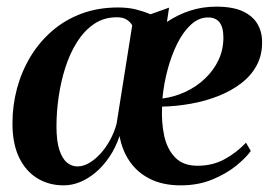

<svg xmlns="http://www.w3.org/2000/svg" viewBox="-20 -547 816 578"><path d="M489 -524 482.5 -481Q515.5 -503 552.5 -515Q589.5 -527 631 -527Q680.5 -527 710.8 -513Q741 -499 755 -475Q769 -451 769 -421Q769.5 -381 752.5 -349.8Q735.5 -318.5 705.5 -295.8Q675.5 -273 636.8 -257.8Q598 -242.5 554.8 -234.8Q511.5 -227 468 -226Q465.5 -179.5 474.2 -138.8Q483 -98 507.2 -73Q531.5 -48 574.5 -48Q620.5 -48 657 -68.2Q693.5 -88.5 720.5 -117.5L735 -92.5Q720 -71.5 690.2 -47.5Q660.5 -23.5 618.2 -6.2Q576 11 524 11Q470.5 11 432 -8.2Q393.5 -27.5 370.5 -61Q347.5 -94.5 340 -137.5Q328 -102 309.2 -74.5Q290.5 -47 268 -28Q245.5 -9 221 1Q196.5 11 171.5 11Q127 11 92 -10.5Q57 -32 37.2 -73.5Q17.5 -115 17.5 -175.5Q17.5 -229.5 31.2 -280.8Q45 -332 71.5 -376Q98 -420 136.5 -453.5Q175 -487 225 -505.8Q275 -524.5 335.5 -524.5Q366 -524.5 389.8 -518.5Q413.5 -512.5 433 -504ZM331 -174.5 378 -470.5Q373 -480.5 361.2 -488Q349.5 -495.5 329.5 -495Q291.5 -494.5 262.2 -474.2Q233 -454 211.5 -419.8Q190 -385.5 176.5 -343Q163 -300.5 156.5 -255Q150 -209.5 150 -167Q150 -122 158.8 -95.5Q167.5 -69 181.8 -57.5Q196 -46 213 -46Q230.5 -46 248.2 -56.2Q266 -66.5 282.2 -84.2Q298.5 -102 311.2 -125.2Q324 -148.5 331 -174.5ZM606.5 -494.5Q578.5 -494.5 555 -473Q531.5 -451.5 513.8 -416Q496 -380.5 484.5 -337.2Q473 -294 469 -250.5Q505 -255 538.2 -270.5Q571.5 -286 597.2 -310.5Q623 -335 637.8 -366.2Q652.5 -397.5 652.5 -433.5Q652.5 -465 640.8 -479.8Q629 -494.5 606.5 -494.5Z"/></svg>

Font: Merriweather 120pt SemiBold
Style: Italic
Weight: 600
Italic angle: -7.8°
Version: Version 2.101